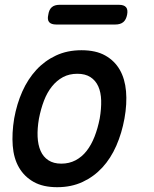

<svg xmlns="http://www.w3.org/2000/svg" viewBox="-20 -769 640 799"><path d="M218 10Q159 10 120 -12Q81 -34 59 -72Q37 -110 33 -162.5Q29 -215 39 -276Q50 -337 73 -388.5Q96 -440 131 -478Q166 -516 213 -538Q260 -560 319 -560Q379 -560 418 -538Q457 -516 478.5 -478.5Q500 -441 504.5 -389Q509 -337 498 -276Q487 -215 464 -162.5Q441 -110 406 -72Q371 -34 324 -12Q277 10 218 10ZM235 -88Q268 -88 294.5 -102Q321 -116 340.5 -141Q360 -166 373.5 -200.5Q387 -235 395 -276Q402 -317 401 -351Q400 -385 389 -409.5Q378 -434 356.5 -448Q335 -462 302 -462Q268 -462 242 -448Q216 -434 196 -409Q176 -384 163 -350Q150 -316 142 -275Q135 -234 136.5 -200Q138 -166 149 -141Q160 -116 181.5 -102Q203 -88 235 -88ZM214 -667Q193 -667 184.5 -677Q176 -687 181 -708Q184 -729 195.5 -739Q207 -749 228 -749H475Q496 -749 504.5 -739Q513 -729 509 -708Q505 -687 493 -677Q481 -667 460 -667Z"/></svg>

Font: Maple Mono NL Medium
Style: Italic
Weight: 500
Italic angle: -10°
Monospace: yes
Designer: subframe7536
Version: Version 7.000